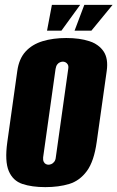

<svg xmlns="http://www.w3.org/2000/svg" viewBox="-20 -756 482 788"><path d="M166 12Q111 12 72 -1Q33 -14 16 -54Q-1 -94 10 -173L51 -465Q58 -515 85 -544.5Q112 -574 155 -587Q198 -600 252 -600Q307 -600 346.5 -587Q386 -574 405.5 -544.5Q425 -515 418 -465L377 -174Q366 -94 336.5 -54Q307 -14 264 -1Q221 12 166 12ZM179 -80Q184 -80 190.5 -82.5Q197 -85 202.5 -92Q208 -99 209 -110L260 -473Q262 -485 258 -491.5Q254 -498 248.5 -500.5Q243 -503 238 -503Q233 -503 226.5 -500.5Q220 -498 215 -491.5Q210 -485 208 -473L157 -110Q156 -99 159.5 -92Q163 -85 168.5 -82.5Q174 -80 179 -80ZM173 -630 193 -736H309L232 -630ZM286 -630 326 -736H442L355 -630Z"/></svg>

Font: Alumni Sans Black
Style: Italic
Weight: 900
Italic angle: -8°
Version: Version 1.016